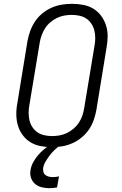

<svg xmlns="http://www.w3.org/2000/svg" viewBox="-20 -763 640 1006"><path d="M252 8Q222 8 193 2.5Q164 -3 140 -17.5Q116 -32 99 -55Q82 -78 74 -105Q66 -132 65.5 -162Q65 -192 71 -223L124 -548Q129 -575 138.5 -601Q148 -627 163.5 -650.5Q179 -674 201.5 -692.5Q224 -711 250 -722.5Q276 -734 303 -738.5Q330 -743 357 -743Q387 -743 416 -737.5Q445 -732 469 -717.5Q493 -703 510 -680Q527 -657 535.5 -630Q544 -603 544 -573Q544 -543 538 -512L485 -187Q480 -160 471 -134Q462 -108 446 -84.5Q430 -61 407.5 -42.5Q385 -24 359 -12.5Q333 -1 306 3.5Q279 8 252 8ZM253 -50Q272 -50 292 -53.5Q312 -57 330.5 -66Q349 -75 365.5 -89Q382 -103 393.5 -120.5Q405 -138 411.5 -157.5Q418 -177 421 -196L475 -522Q479 -543 479 -563.5Q479 -584 474.5 -603Q470 -622 459 -638.5Q448 -655 432.5 -665.5Q417 -676 397 -680.5Q377 -685 356 -685Q337 -685 317 -681.5Q297 -678 278.5 -669Q260 -660 243.5 -646Q227 -632 216 -614.5Q205 -597 198 -577.5Q191 -558 188 -539L134 -213Q130 -192 130 -171.5Q130 -151 134.5 -132Q139 -113 150 -96.5Q161 -80 176.5 -69.5Q192 -59 212 -54.5Q232 -50 253 -50ZM239 223Q218 223 198 218Q178 213 163.5 200.5Q149 188 142.5 168.5Q136 149 140 128Q143 108 153 89Q163 70 177 53Q191 36 208 21.5Q225 7 243 -5L248 -8H295L294 0Q278 11 264 24.5Q250 38 239 53Q228 68 218.5 84Q209 100 206 118Q205 128 207.5 138Q210 148 218 154Q226 160 236 162.5Q246 165 256 165Q264 165 273 164Q282 163 289 161L279 219Q269 221 259 222Q249 223 239 223Z"/></svg>

Font: Iosevka Etoile Light
Style: Italic
Weight: 300
Italic angle: -9°
Designer: Belleve Invis
Foundry: Belleve Invis
Version: Version 22.1.2; ttfautohint (v1.8.4)